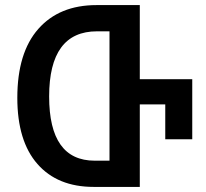

<svg xmlns="http://www.w3.org/2000/svg" viewBox="-20 -734 810 754"><path d="M529 -423H735V-187H629V-324H529V0H348Q206 0 127 -90Q48 -180 48 -350Q48 -527 130.5 -620.5Q213 -714 359 -714H529ZM410 -103V-611H361Q173 -611 173 -355Q173 -103 352 -103Z"/></svg>

Font: Noto Sans Georgian Condensed SemiBold
Style: Regular
Weight: 600
Width: 3
Designer: Monotype Design Team, Akaki Razmadze
Foundry: Google LLC
Version: Version 2.005; ttfautohint (v1.8.4.7-5d5b)